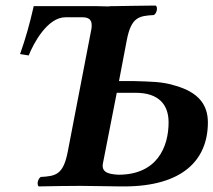

<svg xmlns="http://www.w3.org/2000/svg" viewBox="-20 -667 766 689"><path d="M530 -647C482 -647 423 -645 393 -645H392C383 -645 374 -645 367 -644L324 -645H101C87 -583 72 -529 52 -473L83 -468C100 -511 150 -605 215 -605H276C300 -605 309 -595 309 -576C309 -572 309 -568 308 -563L223 -122C207 -39 179 -35 126 -32C120 -28 115 -18 115 -10C115 -5 116 0 119 2C171 1 223 0 268 0C320 1 369 1 413 2C413 2 413 2 413 2C417 2 421 2 425 2C633 2 726 -91 726 -228C726 -293 690 -336 611 -359C562 -375 517 -374 461 -376H407L435 -523C451 -606 479 -610 532 -613C543 -619 547 -641 539 -647C536 -647 533 -647 529 -647ZM399 -334H467C549 -334 585 -292 585 -228C585 -140 544 -40 405 -40C366 -42 342 -50 350 -84Z"/></svg>

Font: Libertinus Serif
Style: Bold Italic
Weight: 700
Italic angle: -12°
Designer: Philipp H. Poll, Khaled Hosny
Foundry: Caleb Maclennan
Version: Version 7.050;RELEASE